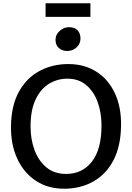

<svg xmlns="http://www.w3.org/2000/svg" viewBox="-20 -1141 804 1169"><path d="M379 8Q275.5 10 200 -39.2Q124.5 -88.5 84.5 -176.2Q44.5 -264 47 -377Q49.5 -501.5 96.2 -584.5Q143 -667.5 220.8 -709Q298.5 -750.5 394 -751Q493 -751.5 566.5 -704.8Q640 -658 679.8 -572.5Q719.5 -487 717 -372Q714.5 -247.5 670 -163.8Q625.5 -80 550 -37Q474.5 6 379 8ZM382 -82Q481 -82 539.5 -156.8Q598 -231.5 598 -377Q598 -454 574.8 -518.8Q551.5 -583.5 505.2 -622.8Q459 -662 390 -662Q329.5 -662 278.5 -631Q227.5 -600 196.8 -535.5Q166 -471 166 -370Q166 -293.5 190.2 -227.8Q214.5 -162 262.5 -122Q310.5 -82 382 -82ZM389 -830.5Q360 -830.5 339 -848.2Q318 -866 318 -898Q318 -930.5 343.5 -953Q369 -975.5 400 -975.5Q435.5 -975.5 452.8 -956.2Q470 -937 470 -907.5Q470 -873.5 445.8 -852Q421.5 -830.5 389 -830.5ZM257.5 -1038.5V-1121H530.5V-1038.5Z"/></svg>

Font: Merriweather Sans
Style: Regular
Weight: 400
Designer: Eben Sorkin
Foundry: Eben Sorkin
Version: Version 1.008; ttfautohint (v1.7.19-72a1) -l 8 -r 50 -G 200 